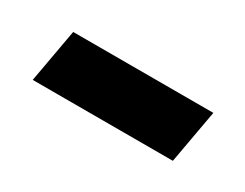

<svg xmlns="http://www.w3.org/2000/svg" viewBox="-30 -451 378 296"><g transform="rotate(30 159.5 -302.5)"><path d="M293 -350.1 275.9 -254.9H26.4L43.5 -350.1Z"/></g></svg>

Font: Mardoto Medium
Style: Italic
Weight: 500
Italic angle: -12°
Designer: Christian Robertson, Vahan Hovhannisyan
Foundry: Google
Version: Version 1.000